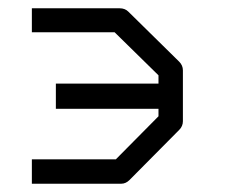

<svg xmlns="http://www.w3.org/2000/svg" viewBox="-20 -495 580 464"><path d="M57 -51V-110H260L363 -214V-232H115V-293H363V-313L257 -417H57V-475H269Q282 -475 290 -467L413 -346Q422 -337 422 -325V-202Q422 -190 413 -181L293 -60Q284 -51 273 -51Z"/></svg>

Font: ibm3270
Style: Regular
Weight: 400
Monospace: yes
Version: Version 2.0.3